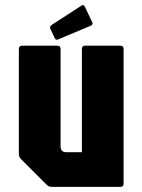

<svg xmlns="http://www.w3.org/2000/svg" viewBox="-20 -728 552 748"><path d="M181.5 0Q170 0 161.5 -8.5L61.5 -108.5Q53.5 -116.5 53.5 -128.5V-537.5Q53.5 -550 66 -550H203.5Q216 -550 216 -537.5V-158Q216 -135 238.5 -135H299V-537.5Q299 -550 311.5 -550H449Q461.5 -550 461.5 -537.5V-12.5Q461.5 0 449 0ZM206.5 -574.5Q197.5 -570.5 193.5 -579L176 -616Q172.5 -625 181.5 -631L298 -706.5Q307 -711.5 311.5 -700L339.5 -641Q343.5 -633 334 -628Z"/></svg>

Font: Jaro 24pt
Style: Regular
Weight: 400
Designer: Agyei Archer, Celine Hurka, Mirko Velimirović
Version: Version 1.000